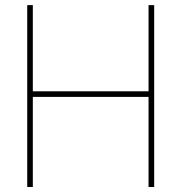

<svg xmlns="http://www.w3.org/2000/svg" viewBox="-20 -748 726 768"><path d="M88.9 0V-727.5H111.3V-382.8H574.2V-727.5H596.7V0H574.2V-360.4H111.3V0Z"/></svg>

Font: Inter 28pt Thin
Style: Regular
Weight: 250
Designer: Rasmus Andersson
Foundry: rsms
Version: Version 4.001;git-66647c0bb